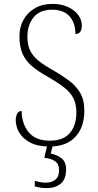

<svg xmlns="http://www.w3.org/2000/svg" viewBox="-20 -744 502 988"><path d="M235 10Q175 10 136.5 -10Q98 -30 79.5 -61Q61 -92 61 -126Q61 -145 68.5 -159Q76 -173 91 -173Q93 -104 129 -62Q165 -20 236 -20Q305 -20 339 -59Q373 -98 373 -166Q373 -208 358 -238Q343 -268 310.5 -293.5Q278 -319 226 -349Q177 -376 144.5 -403.5Q112 -431 96 -467.5Q80 -504 80 -558Q80 -605 101 -642.5Q122 -680 160 -702Q198 -724 249 -724Q296 -724 330 -708Q364 -692 382.5 -667Q401 -642 401 -613Q401 -569 368 -569Q368 -627 337.5 -660.5Q307 -694 248 -694Q184 -694 152.5 -654.5Q121 -615 121 -556Q121 -513 135 -484Q149 -455 177.5 -432Q206 -409 249 -385Q294 -359 331.5 -332Q369 -305 391.5 -268Q414 -231 414 -174Q414 -90 368 -40Q322 10 235 10ZM220 224Q206 224 190.5 222Q175 220 159 215V187Q175 191 188.5 193.5Q202 196 215 196Q246 196 265 180.5Q284 165 284 131Q284 101 264.5 86.5Q245 72 208 68L226 -9H255L241 46Q272 52 296 70Q320 88 320 129Q320 178 292.5 201Q265 224 220 224Z"/></svg>

Font: Noto Serif Georgian SemiCondensed ExtraLight
Style: Regular
Weight: 200
Width: 4
Designer: Monotype Design Team, Akaki Razmadze
Foundry: Google LLC
Version: Version 2.003; ttfautohint (v1.8.4.7-5d5b)